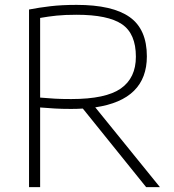

<svg xmlns="http://www.w3.org/2000/svg" viewBox="-20 -767 714 787"><path d="M99 0V-728Q140 -736 186.5 -741.5Q233 -747 294 -747Q441 -747 511.5 -697Q582 -647 582 -536Q582 -358 370.5 -327L635.5 0H579L319.5 -322Q296.5 -320.5 271.5 -320.5Q233.5 -320.5 204.8 -322.2Q176 -324 144.5 -326.5V0ZM272 -361Q413.5 -361 475.2 -404.2Q537 -447.5 537 -534.5Q537 -629 479.8 -667.8Q422.5 -706.5 294 -706.5Q245.5 -706.5 212 -703Q178.5 -699.5 144.5 -693.5V-367Q180 -364 205.8 -362.5Q231.5 -361 272 -361Z"/></svg>

Font: Encode Sans SmExp XLt
Style: Regular
Weight: 200
Width: 6
Designer: Multiple Designers
Foundry: Impallari Type
Version: Version 3.002; ttfautohint (v1.8.3) -l 8 -r 50 -G 200 -x 14 